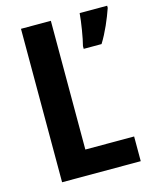

<svg xmlns="http://www.w3.org/2000/svg" viewBox="-109 -788 696 863"><g transform="rotate(-15 239.5 -357.0)"><path d="M72 0H438V-115H211V-714H72ZM473 -714H345C342 -674 330 -600 321 -567V-554H404C433 -600 457 -658 473 -704Z"/></g></svg>

Font: Noto Sans Display SemiCondensed
Style: Bold
Weight: 700
Width: 4
Designer: Monotype Design Team
Foundry: Monotype Imaging Inc.
Version: Version 1.900